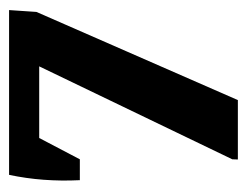

<svg xmlns="http://www.w3.org/2000/svg" viewBox="-78 -442 521 404"><g transform="rotate(-90 182.0 -240.5)"><path d="M47.9 0 48.3 -11.7 274.4 -481.4H362.3L358.4 -423.8L172.9 0ZM4.4 -332.5Q0.5 -410.6 15.6 -481.4L101.6 -434.1L48.3 -332.5ZM16.6 -418 15.6 -481.4H362.3L332 -418Z"/></g></svg>

Font: Markazi Text
Style: Regular
Weight: 400
Designer: Borna Izadpanah (Arabic designer), Fiona Ross (Arabic design director) and Florian Runge (Latin designer)
Foundry: Borna Izadpanah and Florian Runge
Version: Version 1.000